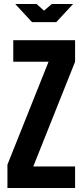

<svg xmlns="http://www.w3.org/2000/svg" viewBox="-20 -935 394 955"><path d="M17 0H353.5V-107H145.5L353.5 -628V-735H46V-628H221.5L17 -116ZM139 -825H260L343.5 -915H237.5L199 -882L162 -915H56Z"/></svg>

Font: League Gothic SemiExpanded
Style: Regular
Weight: 400
Width: 6
Designer: The League of Moveable Type
Version: Version 1.600; ttfautohint (v1.8.3)